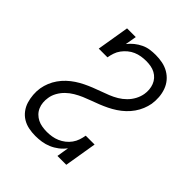

<svg xmlns="http://www.w3.org/2000/svg" viewBox="-206 -873 1012 1012"><g transform="rotate(45 300.0 -367.5)"><path d="M223 8Q197 8 172.5 3Q148 -2 127.5 -14.5Q107 -27 92.5 -46.5Q78 -66 71 -89Q64 -112 62 -137.5Q60 -163 64 -188Q68 -211 77 -233Q86 -255 100 -275Q114 -295 132 -312Q150 -329 170.5 -342.5Q191 -356 212.5 -366.5Q234 -377 256.5 -386Q279 -395 301.5 -403Q324 -411 346.5 -420Q369 -429 390 -441.5Q411 -454 428.5 -471.5Q446 -489 457.5 -510.5Q469 -532 473 -555Q476 -572 474.5 -589.5Q473 -607 467 -622.5Q461 -638 450 -650.5Q439 -663 424 -671Q409 -679 392 -682Q375 -685 357 -685Q357 -685 357 -685Q357 -685 357 -685Q339 -685 320.5 -682Q302 -679 284.5 -671.5Q267 -664 252 -651.5Q237 -639 225.5 -623.5Q214 -608 208 -590Q202 -572 199 -554H134L164 -735H229L218 -672Q232 -690 249.5 -704Q267 -718 287 -727.5Q307 -737 328 -740Q349 -743 370 -743Q396 -743 421 -738Q446 -733 467.5 -720.5Q489 -708 504.5 -689.5Q520 -671 528.5 -647.5Q537 -624 539 -598Q541 -572 537 -546Q533 -524 524 -502Q515 -480 501 -460Q487 -440 469 -423Q451 -406 430.5 -392.5Q410 -379 388.5 -368.5Q367 -358 344.5 -349Q322 -340 299.5 -332Q277 -324 255 -314.5Q233 -305 212 -292.5Q191 -280 173.5 -263Q156 -246 144 -224.5Q132 -203 129 -181Q126 -163 127.5 -145Q129 -127 136 -111Q143 -95 155 -83Q167 -71 182 -63.5Q197 -56 215 -53Q233 -50 251 -50Q269 -50 287.5 -53Q306 -56 323.5 -63.5Q341 -71 356.5 -83Q372 -95 383.5 -111Q395 -127 401 -145Q407 -163 410 -181H476L446 0H380L391 -68Q376 -48 356.5 -33Q337 -18 314.5 -8.5Q292 1 269 4.5Q246 8 223 8Z"/></g></svg>

Font: Iosevka Curly Slab LtExObl
Style: Regular
Weight: 300
Width: 7
Italic angle: -9°
Monospace: yes
Designer: Belleve Invis
Foundry: Belleve Invis
Version: Version 11.1.0; ttfautohint (v1.8.3)